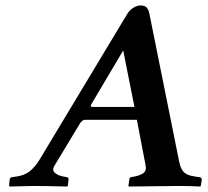

<svg xmlns="http://www.w3.org/2000/svg" viewBox="-20 -678 759 700"><path d="M315.9 -288.1H470.2L429.2 -494.1L314 -299.8Q307.1 -288.1 315.9 -288.1ZM632.8 -90.8Q635.7 -77.6 638.2 -70.6Q640.6 -63.5 646.7 -54.9Q652.8 -46.4 663.8 -41.5Q674.8 -36.6 691.9 -34.2L706.1 -32.2Q715.8 -31.2 715.8 -22.9L711.9 0L710 2Q672.9 0 633.8 0L450.2 2L448.2 0L451.2 -22.9Q452.6 -31.7 458 -32.2L469.2 -34.2Q490.7 -38.1 502.9 -46.9Q514.6 -56.2 511.2 -73.2L479 -241.2H290Q279.8 -241.2 271 -227.1L178.2 -73.2Q168.9 -58.1 179.9 -48.1Q190.9 -38.1 211.9 -34.2L223.1 -32.2Q230 -31.7 230 -22.9L227.1 0L225.1 2Q137.2 0 101.1 0L15.1 2L13.2 0L15.1 -22.9Q15.6 -31.2 24.9 -32.2L39.1 -34.2Q70.8 -38.6 89.8 -54.7Q108.9 -70.8 123.5 -94.7L443.8 -627Q453.6 -642.6 467.3 -650.4Q481 -658.2 491.2 -658.2Q507.3 -658.2 514.4 -650.9Q521.5 -643.6 524.9 -627Z"/></svg>

Font: Linux Libertine G
Style: Semibold Italic
Weight: 600
Italic angle: -11.5°
Designer: Philipp H. Poll
Foundry: Philipp H. Poll
Version: Version 5.1.1